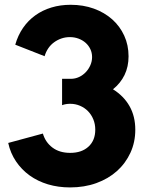

<svg xmlns="http://www.w3.org/2000/svg" viewBox="-20 -784 625 818"><path d="M278.6 14.5Q228.2 14.5 184.3 1.4Q140.5 -11.8 106.1 -36.6Q71.8 -61.4 48.2 -96.4Q24.5 -131.4 15 -175L162.7 -215Q173.6 -177.7 203.6 -155.2Q233.6 -132.7 279.1 -132.7Q328.2 -132.7 357 -159.3Q385.9 -185.9 385.9 -231.4Q385.9 -255.5 377.5 -275.7Q369.1 -295.9 354.8 -310.5Q340.5 -325 320.9 -333.4Q301.4 -341.8 279.1 -341.8Q260 -341.8 244.5 -335.9V-448.2H281.8Q300.5 -448.2 316.8 -455.9Q333.2 -463.6 345.5 -476.6Q357.7 -489.5 365 -506.1Q372.3 -522.7 372.3 -540.9Q372.3 -559.1 365 -574.5Q357.7 -590 345 -601.4Q332.3 -612.7 315 -619.3Q297.7 -625.9 277.7 -625.9Q258.6 -625.9 241.6 -620Q224.5 -614.1 210.2 -603.6Q195.9 -593.2 185.7 -578.2Q175.5 -563.2 170 -544.5L45 -593.6Q56.4 -633.6 78.2 -665.2Q100 -696.8 130.5 -718.6Q160.9 -740.5 198.9 -752Q236.8 -763.6 280.9 -763.6Q334.5 -763.6 379.8 -747.3Q425 -730.9 458 -701.6Q490.9 -672.3 509.3 -632Q527.7 -591.8 527.7 -544.1Q527.7 -500 510.7 -464.8Q493.6 -429.5 461.4 -403.6Q507.3 -375 531.8 -331.8Q556.4 -288.6 556.4 -231.4Q556.4 -178.2 535.7 -133.2Q515 -88.2 478.2 -55.2Q441.4 -22.3 390.5 -3.9Q339.5 14.5 278.6 14.5Z"/></svg>

Font: Spartan ExtBd
Style: Regular
Weight: 800
Designer: Matt Bailey, Mirko Velimirovic
Foundry: Matt Bailey
Version: Version 1.005